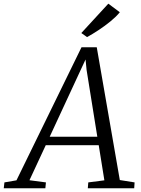

<svg xmlns="http://www.w3.org/2000/svg" viewBox="-80 -1000 750 1020"><path d="M-60 0 -56.5 -31 7.5 -42 353 -749H434L556.5 -43.5L635 -31L633 0H386.5L389 -31L474.5 -42L444.5 -228.5H163L76.5 -42.5L164 -31L161 0ZM184 -273.5H437L380 -628.5L374.5 -684L350.5 -632.5ZM382.5 -803 352 -824.5 495.5 -980.5 556.5 -935Q538.5 -912.5 507.8 -887.2Q477 -862 443.2 -839.8Q409.5 -817.5 382.5 -803Z"/></svg>

Font: Merriweather 48pt Light
Style: Italic
Weight: 300
Italic angle: -7.8°
Version: Version 2.101